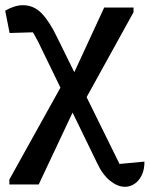

<svg xmlns="http://www.w3.org/2000/svg" viewBox="-30 -517 576 739"><path d="M430 114 526 105Q526 136 515.5 157.5Q505 179 488 190.5Q471 202 451 202Q423 202 394 179Q365 156 344 111L132 -325Q116 -360 100 -387Q84 -414 67 -434L143 -394L7 -390L-10 -476Q27 -497 58 -497Q100 -497 130.5 -465.5Q161 -434 191 -371ZM6 193V174L210 -193L237 -198L371 -488H484V-470L300 -137L273 -134L119 193Z"/></svg>

Font: Piazzolla 24pt SemiBold
Style: Regular
Weight: 600
Designer: Juan Pablo del Peral
Foundry: Huerta Tipografica
Version: Version 2.005